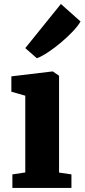

<svg xmlns="http://www.w3.org/2000/svg" viewBox="-20 -918 414 938"><path d="M40.5 0V-66L103.5 -75.5V-450.5L35.5 -470V-545L236 -569H238L268.5 -548V-75L329 -66V0ZM159.5 -634 103.5 -683 277.5 -898.5 373.5 -813Q360.5 -790.5 334.5 -763.2Q308.5 -736 277 -709.5Q245.5 -683 214.8 -662.8Q184 -642.5 161.5 -634Z"/></svg>

Font: Merriweather Light 18pt Black
Style: Regular
Weight: 900
Version: Version 2.100